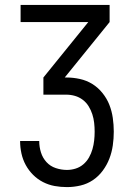

<svg xmlns="http://www.w3.org/2000/svg" viewBox="-20 -755 540 783"><path d="M253 8Q227 8 202.5 3.5Q178 -1 155.5 -12.5Q133 -24 115 -42Q97 -60 85 -82Q73 -104 67.5 -129Q62 -154 62 -179V-180H140V-179Q140 -156 147 -133.5Q154 -111 169.5 -94Q185 -77 207.5 -69.5Q230 -62 253 -62Q271 -62 288.5 -67.5Q306 -73 320 -85Q334 -97 343 -113Q352 -129 357 -146.5Q362 -164 364 -182Q366 -200 366 -218Q366 -236 364 -254Q362 -272 356.5 -289Q351 -306 341.5 -321.5Q332 -337 317.5 -348Q303 -359 285.5 -364Q268 -369 250 -369H157V-439L340 -665H64V-735H427V-665L244 -439H250Q278 -439 305.5 -433Q333 -427 356.5 -412.5Q380 -398 398 -375.5Q416 -353 426 -327.5Q436 -302 440 -274Q444 -246 444 -218Q444 -190 440 -162Q436 -134 426 -108Q416 -82 399 -59Q382 -36 359 -20.5Q336 -5 308.5 1.5Q281 8 253 8Z"/></svg>

Font: Iosevka srxl
Style: Regular
Weight: 400
Monospace: yes
Designer: Belleve Invis
Foundry: Belleve Invis
Version: Version 33.0.1; ttfautohint (v1.8.3)